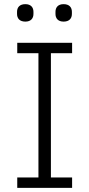

<svg xmlns="http://www.w3.org/2000/svg" viewBox="-20 -904 430 924"><path d="M102 -800C129 -800 141 -816 141 -837V-847C141 -868 129 -884 102 -884C74 -884 62 -868 62 -847V-837C62 -816 74 -800 102 -800ZM286 -800C314 -800 326 -816 326 -837V-847C326 -868 314 -884 286 -884C259 -884 247 -868 247 -847V-837C247 -816 259 -800 286 -800ZM327 0V-50H225V-648H327V-698H63V-648H165V-50H63V0Z"/></svg>

Font: IBM Plex Arabic Light
Style: Regular
Weight: 300
Designer: Mike Abbink, Paul van der Laan, Pieter van Rosmalen, Wael Morcos, Khajak Apelian
Foundry: Bold Monday
Version: Version 1.0